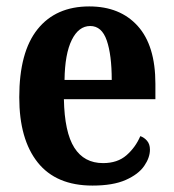

<svg xmlns="http://www.w3.org/2000/svg" viewBox="-20 -568 541 598"><path d="M268 10Q155 10 97.5 -62Q40 -134 40 -265Q40 -406 97 -477Q154 -548 258 -548Q354 -548 409 -487Q464 -426 464 -307V-259H179Q181 -156 211.5 -108Q242 -60 301 -60Q346 -60 374 -84.5Q402 -109 417 -144Q429 -140 438 -129.5Q447 -119 447 -102Q447 -77 429 -51Q411 -25 371.5 -7.5Q332 10 268 10ZM328 -319Q328 -397 312.5 -442Q297 -487 261 -487Q225 -487 203.5 -443.5Q182 -400 181 -319Z"/></svg>

Font: Noto Serif Khmer Condensed
Style: Bold
Weight: 700
Width: 3
Designer: Danh Hong and the Monotype Design Team
Foundry: Monotype Imaging Inc.
Version: Version 2.004; ttfautohint (v1.8.4.7-5d5b)